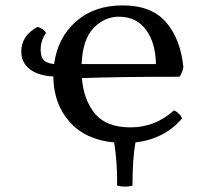

<svg xmlns="http://www.w3.org/2000/svg" viewBox="-20 -524 730 713"><path d="M656 -84Q591 -8 483 5Q472 63 472 165Q461 169 444 169Q427 169 415 165Q416 81 404 5Q297 -5 238 -72Q179 -139 178 -240Q121 -243 90 -267.5Q59 -292 59 -333Q59 -391 119 -424Q142 -418 151 -402Q131 -374 131 -339Q131 -313 142 -301Q153 -289 181 -286Q194 -384 262 -444Q330 -504 435 -504Q543 -504 597 -441Q651 -378 661 -274Q656 -252 647 -239Q423 -239 284 -234Q291 -152 333 -101.5Q375 -51 465 -51Q556 -51 626 -114Q636 -110 645 -101Q654 -92 656 -84ZM283 -286H559Q558 -365 522 -413.5Q486 -462 422 -462Q368 -462 327.5 -420Q287 -378 283 -286Z"/></svg>

Font: Vollkorn SC
Style: Regular
Weight: 400
Designer: Friedrich Althausen
Foundry: Friedrich Althausen
Version: Version 4.015